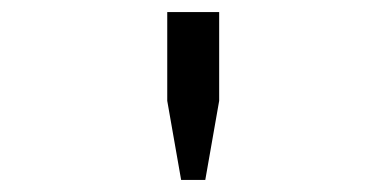

<svg xmlns="http://www.w3.org/2000/svg" viewBox="-20 -706 640 318"><path d="M280 -408 257 -539V-686H343V-539L320 -408Z"/></svg>

Font: Chivo Mono
Style: Regular
Weight: 400
Monospace: yes
Designer: Hector Gatti
Foundry: Omnibus-Type
Version: Version 1.008; ttfautohint (v1.8.4.7-5d5b)